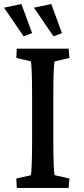

<svg xmlns="http://www.w3.org/2000/svg" viewBox="-27 -931 416 951"><path d="M56 0H313L317 -47L244 -63C240 -73 237 -127 237 -237V-452C237 -565 240 -618 244 -627L317 -644L313 -690H56L54 -644L126 -627C129 -618 132 -557 132 -452V-237C132 -135 129 -74 126 -63L54 -47ZM-7 -893 90 -751 132 -767 79 -911ZM141 -893 238 -751 280 -767 227 -911Z"/></svg>

Font: TPK Tissa Web Medium
Style: Regular
Weight: 500
Designer: Jacques Le Bailly, Suppakit Chalermlarp | Katatrad Co.,Ltd.
Foundry: Jacques Le Bailly, Cadson Demak Co.,Ltd.
Version: Version 5.000;Glyphs 3.1.2 (3151)